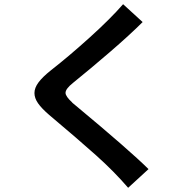

<svg xmlns="http://www.w3.org/2000/svg" viewBox="-20 -828 934 914"><path d="M214 -281Q178 -312 161 -336.5Q144 -361 144 -385Q144 -410 163.5 -436Q183 -462 222 -493Q309 -561 407.5 -650Q506 -739 566 -808L659 -723Q598 -662 504 -581Q410 -500 327 -433Q292 -405 292 -386Q292 -369 324 -340H323L341 -325Q596 -113 687 -23L590 66Q524 -11 438 -88Q352 -165 214 -281Z"/></svg>

Font: 카카오 큰글씨 ExtraBold
Style: Regular
Weight: 800
Designer: Park Young-rak; Lee Sang-min; Kim Jung-jin; Min Bon; Park Min-gyu;
Foundry: Kakao Corporation
Version: Version 2.003